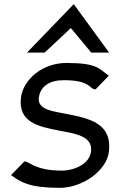

<svg xmlns="http://www.w3.org/2000/svg" viewBox="-20 -893 551 924"><path d="M195 -640 321 -758 419 -640H505L335 -873L110 -640ZM437 -463H440L504 -529L499 -532C457 -563 445 -590 300 -590C182 -590 92 -509 81 -424C66 -305 164 -284 262 -265C337 -250 428 -241 418 -163C411 -105 339 -72 277 -72C151 -72 123 -114 100 -116H97L33 -50L38 -47C81 -16 123 11 267 11C379 11 493 -73 504 -162C521 -299 412 -323 299 -345C240 -357 159 -363 167 -423C174 -479 221 -508 289 -507C416 -507 411 -464 437 -463Z"/></svg>

Font: Charger
Style: BdIt
Weight: 400
Designer: Jasper
Foundry: Cannot Into Space Fonts
Version: Version 0.98